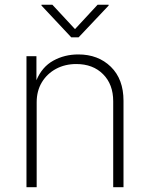

<svg xmlns="http://www.w3.org/2000/svg" viewBox="-20 -780 624 800"><path d="M132.8 -353.5V0H90.3V-545.9H131.8V-445.8Q155.3 -501.5 202.1 -527.3Q249 -553.2 306.2 -553.2Q389.2 -553.2 441.9 -501.7Q494.6 -450.2 494.6 -359.9V0H451.7V-357.9Q451.7 -428.7 409.4 -470.9Q367.2 -513.2 297.9 -513.2Q251 -513.2 213.6 -493.2Q176.3 -473.1 154.5 -437.3Q132.8 -401.4 132.8 -353.5ZM198.2 -760.3 292.5 -658.7 386.7 -760.3H432.6V-756.8L307.6 -624.5H276.9L152.8 -756.8V-760.3Z"/></svg>

Font: Inter Extra Light
Style: Regular
Weight: 200
Designer: Rasmus Andersson
Foundry: rsms
Version: Version 4.000;git-3c8e0fc